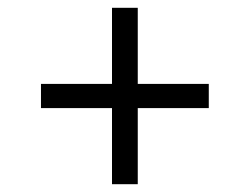

<svg xmlns="http://www.w3.org/2000/svg" viewBox="-20 -576 640 492"><path d="M267 -299H85V-361H267V-556H333V-361H515V-299H333V-104H267Z"/></svg>

Font: Office Code Pro
Style: Regular
Weight: 400
Designer: Nathan Rutzky & Paul D. Hunt
Foundry: Adobe Systems Incorporated
Version: Version 1.004